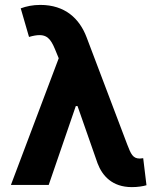

<svg xmlns="http://www.w3.org/2000/svg" viewBox="-20 -761 647 790"><path d="M180.4 0 291.9 -324.6H299L381.4 -89.1C400.9 -37.6 441.8 8.9 522.4 8.9C545.5 9.2 570.7 5 582.7 1.1L569.2 -110.1C561.1 -109.4 559.7 -108.7 554.7 -108.7C526.6 -108.7 518.5 -127.5 503.6 -166.2L336.3 -607.6C307.2 -684.7 247.5 -740.8 146 -740.8C114.3 -740.8 88.4 -735.1 65.3 -726.6L99.4 -609C116.5 -614 130.7 -616.5 142.4 -616.5C181.8 -616.5 194.2 -588.8 212.4 -543.7L221.6 -521.3L24.9 0Z"/></svg>

Font: Inter-Hewn
Style: Bold
Weight: 700
Designer: Rasmus Andersson
Foundry: rsms
Version: Version 3.012;git-f93a4a705